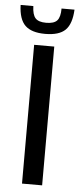

<svg xmlns="http://www.w3.org/2000/svg" viewBox="-78 -796 342 827"><g transform="rotate(5 93.5 -383.0)"><path d="M50 0V-600H137V0ZM-23 -766H32Q33 -729 46.5 -714Q60 -699 93 -699Q127 -699 140.5 -714Q154 -729 154 -766H210Q207 -704 180 -677.5Q153 -651 93 -651Q34 -651 6.5 -677.5Q-21 -704 -23 -766Z"/></g></svg>

Font: Big Shoulders Display SemiBold
Style: Regular
Weight: 600
Designer: Patric King
Foundry: XO Type Co
Version: Version 1.000; ttfautohint (v1.8.2)